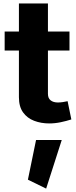

<svg xmlns="http://www.w3.org/2000/svg" viewBox="-20 -705 436 1105"><path d="M187.5 100.6H335.4L245.6 380.4L140.6 329.1ZM369.1 -122.6 390.6 -17.6Q361.8 -8.3 329.1 -1.5Q296.4 5.4 263.2 5.4Q216.3 5.4 176.5 -9.8Q136.7 -24.9 112.8 -58.1Q88.9 -91.3 88.9 -145.5V-414.1H6.8V-523.4H88.9V-685.1H255.9V-523.4H379.9V-414.1H255.9V-165Q255.9 -139.6 271.5 -127.4Q287.1 -115.2 313 -115.2Q325.7 -115.2 341.3 -117.4Q356.9 -119.6 369.1 -122.6Z"/></svg>

Font: Estedad-FD ExtraBold
Style: Regular
Weight: 800
Designer: Amin Abedi
Version: Version 7.3